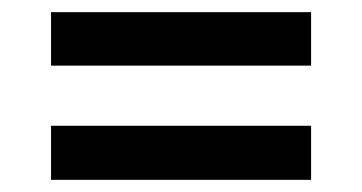

<svg xmlns="http://www.w3.org/2000/svg" viewBox="-20 -516 596 316"><path d="M64 -408V-496H492V-408ZM64 -220V-309H492V-220Z"/></svg>

Font: Domine
Style: Bold
Weight: 700
Designer: Pablo Impallari, Rodrigo Fuenzalida, Brenda Gallo
Foundry: Pablo Impallari, Rodrigo Fuenzalida, Brenda Gallo
Version: Version 2.000